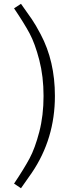

<svg xmlns="http://www.w3.org/2000/svg" viewBox="-20 -857 364 1014"><path d="M270 -350.1Q270 -124 147.9 55.7Q127.9 85 90.8 137.2L54.2 112.8Q107.4 33.2 136.2 -20.5Q165 -74.2 187.5 -160.6Q210 -247.1 210 -350.1Q210 -453.1 187.5 -540Q165 -627 136.2 -680.7Q107.4 -734.4 54.2 -813L90.8 -836.9Q127.9 -785.2 147.9 -755.9Q168 -726.6 194.8 -675.8Q270 -534.2 270 -350.1Z"/></svg>

Font: FiraSans-Light
Style: Regular
Weight: 300
Designer: Carrois Corporate & Edenspiekermann AG
Foundry: Carrois Corporate GbR & Edenspiekermann AG
Version: Version 3.106;PS 003.106;hotconv 1.0.70;makeotf.lib2.5.58329